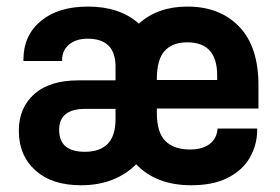

<svg xmlns="http://www.w3.org/2000/svg" viewBox="-20 -546 835 572"><path d="M447.3 -209Q447.3 -151.4 472.7 -126Q498 -100.6 545.9 -100.6Q582 -100.6 603.5 -116.2Q625 -131.8 627.9 -160.2V-163.1H746.1V-158.2Q746.1 -114.3 723.6 -75.2Q702.1 -38.1 657.2 -15.6Q614.3 5.9 549.8 5.9Q445.3 5.9 385.7 -56.6Q355.5 -26.4 315.4 -10.7Q273.4 5.9 221.7 5.9Q135.7 5.9 86.9 -37.1Q36.1 -82 36.1 -156.2Q36.1 -225.6 83 -266.6Q128.9 -306.6 213.9 -306.6H324.2V-347.7Q324.2 -430.7 241.2 -430.7Q206.1 -430.7 185.5 -413.1Q165 -395.5 165 -367.2V-364.3H49.8V-368.2Q49.8 -440.4 101.6 -483.4Q153.3 -526.4 242.2 -526.4Q336.9 -526.4 393.6 -475.6Q450.2 -526.4 538.1 -526.4Q634.8 -526.4 692.4 -466.8Q750 -407.2 750 -292V-222.7H447.3ZM447.3 -310.5V-307.6H627V-321.3Q627 -419.9 538.1 -419.9Q494.1 -419.9 470.7 -394.5Q447.3 -369.1 447.3 -310.5ZM324.2 -190.4V-221.7H234.4Q156.2 -221.7 156.2 -159.2Q156.2 -93.8 232.4 -93.8Q324.2 -93.8 324.2 -190.4Z"/></svg>

Font: Altinn-DIN
Style: DIN-Bold
Weight: 700
Designer: Charles Nix
Foundry: Altinn
Version: Version 2.00